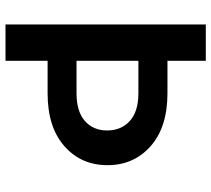

<svg xmlns="http://www.w3.org/2000/svg" viewBox="-55 -712 767 697"><g transform="rotate(90 328.5 -363.5)"><path d="M68.8 -727.1H200.7V-587.9H318.4Q441.4 -587.9 510.5 -526.9Q579.6 -465.8 579.6 -370.1Q579.6 -274.4 510.5 -213.6Q441.4 -152.8 318.4 -152.8H200.7V0H68.8ZM200.7 -257.8H318.4Q384.8 -257.8 419.2 -288.1Q453.6 -318.4 453.6 -368.7Q453.6 -419.9 419.2 -451.2Q384.8 -482.4 318.4 -482.4H200.7Z"/></g></svg>

Font: Interop SemBd
Style: Regular
Weight: 600
Designer: Rasmus Andersson, Google, Jang Haemin
Foundry: jhaemin
Version: Version 1.007